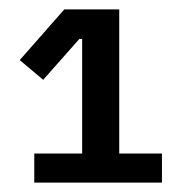

<svg xmlns="http://www.w3.org/2000/svg" viewBox="-20 -718 393 409"><path d="M53 -329V-391H155V-635H149L72 -548L22 -590L117 -698H234V-391H325V-329Z"/></svg>

Font: IBMPlexSans-Medium
Style: Regular
Weight: 500
Designer: Mike Abbink, Paul van der Laan, Pieter van Rosmalen
Foundry: Bold Monday
Version: Version 3.1